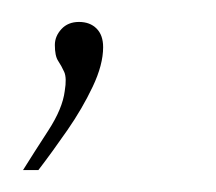

<svg xmlns="http://www.w3.org/2000/svg" viewBox="-20 -56 197 175"><path d="M1 99Q11 83 24 63Q37 43 39 27Q41 15 38.5 9.5Q36 4 33 -0.5Q30 -5 30 -15Q30 -23 36 -29.5Q42 -36 52 -36Q62 -36 68 -30Q74 -24 74 -13Q74 3 64.5 23Q55 43 41.5 62.5Q28 82 15 99Z"/></svg>

Font: Alumni Sans SC Thin
Style: Italic
Weight: 100
Italic angle: -8°
Designer: Robert E. Leuschke
Foundry: Robert E. Leuschke
Version: Version 1.016